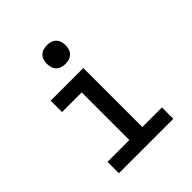

<svg xmlns="http://www.w3.org/2000/svg" viewBox="-202 -871 1003 1003"><g transform="rotate(-45 300.0 -369.5)"><path d="M99 0V-84H260V-436H115V-520H356V-84H501V0ZM306 -601Q292 -601 278.5 -605Q265 -609 255 -619Q245 -629 241 -642.5Q237 -656 237 -670Q237 -684 241 -697.5Q245 -711 255 -721Q265 -731 278.5 -735Q292 -739 306 -739Q320 -739 333.5 -735Q347 -731 357 -721Q367 -711 371 -697.5Q375 -684 375 -670Q375 -656 371 -642.5Q367 -629 357 -619Q347 -609 333.5 -605Q320 -601 306 -601Z"/></g></svg>

Font: Iosevka HT Medium Extended
Style: Regular
Weight: 500
Width: 7
Monospace: yes
Designer: Belleve Invis
Foundry: Belleve Invis
Version: Version 32.3.0; ttfautohint (v1.8.4)